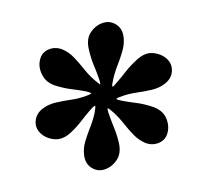

<svg xmlns="http://www.w3.org/2000/svg" viewBox="-86 -899 819 757"><g transform="rotate(-15 323.5 -520.0)"><path d="M386.5 -484.5Q412.5 -472 438.8 -461.5Q465 -451 495 -432Q532.5 -408 538 -374.5Q543.5 -341 528 -314.5Q514 -290 485.8 -286Q457.5 -282 433 -300Q411.5 -317 397.5 -342Q383.5 -367 371.5 -395Q359.5 -423 343.5 -448Q333.5 -463.5 327.8 -468.8Q322 -474 324.5 -445Q326.5 -416.5 330.2 -388.2Q334 -360 333 -327.5Q331.5 -283.5 305 -261.8Q278.5 -240 248 -240Q221 -240 202.2 -261Q183.5 -282 188 -315Q191.5 -342 206.5 -366.5Q221.5 -391 239.8 -415.5Q258 -440 271.5 -466.5Q282 -488.5 280.2 -491.8Q278.5 -495 259 -482Q235 -466 212.5 -448.5Q190 -431 161.5 -415.5Q122.5 -394.5 90.2 -406.8Q58 -419 43 -445.5Q29 -469.5 38.8 -496Q48.5 -522.5 78 -535Q104 -545.5 133.8 -544.5Q163.5 -543.5 194.8 -539.8Q226 -536 256.5 -539Q280.5 -541 278 -544.5Q275.5 -548 260 -556.5Q234 -569 208 -579.2Q182 -589.5 152 -608Q117.5 -629 110.2 -664Q103 -699 118.5 -725.5Q132.5 -750.5 160.8 -754.2Q189 -758 213.5 -740Q236 -722.5 250.2 -695.8Q264.5 -669 277.2 -639.8Q290 -610.5 308 -585.5Q315 -575 319.5 -569.8Q324 -564.5 323 -586Q321 -616.5 316.8 -647Q312.5 -677.5 314 -712.5Q315 -757 341.5 -778.5Q368 -800 399 -800Q425.5 -800 444.5 -779Q463.5 -758 459 -725Q455 -698 440.2 -673.2Q425.5 -648.5 407.5 -624.2Q389.5 -600 376 -574Q365.5 -554.5 365.5 -548.8Q365.5 -543 385 -557.5Q409 -573.5 432.2 -591.2Q455.5 -609 485.5 -624.5Q524.5 -645.5 556.2 -633.2Q588 -621 603.5 -594.5Q617 -570.5 607.5 -544Q598 -517.5 568.5 -505Q543 -494.5 513.8 -495.2Q484.5 -496 454 -499.8Q423.5 -503.5 394 -501.5Q369 -500 368.8 -496.5Q368.5 -493 386.5 -484.5Z"/></g></svg>

Font: Besley* Narrow
Style: Bold Italic
Weight: 700
Width: 4
Italic angle: -13°
Designer: Owen Earl
Foundry: indestructible type*
Version: Version 3.000; ttfautohint (v1.8.3)